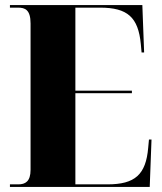

<svg xmlns="http://www.w3.org/2000/svg" viewBox="-20 -734 637 754"><path d="M19 0H568L575 -186H565L562 -154C553 -48 510 -10 402 -10H276V-368H498V-378H276V-704H373C481 -704 523 -666 533 -561L536 -528H546L539 -714H19V-704H51C78 -704 100 -696 100 -642V-67C100 -21 79 -10 52 -10H19Z"/></svg>

Font: Noto Serif Display Condensed Black
Style: Regular
Weight: 900
Width: 3
Designer: Monotype Design Team
Foundry: Monotype Imaging Inc.
Version: Version 2.009